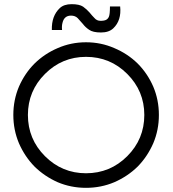

<svg xmlns="http://www.w3.org/2000/svg" viewBox="-20 -894 829 922"><path d="M591 -539Q509 -621 393 -621Q278 -621 196 -539Q114 -457 114 -342Q114 -226 196 -144Q278 -62 393 -62Q509 -62 591 -144Q673 -226 673 -342Q673 -457 591 -539ZM716 -206Q688 -142 641 -94Q593 -47 529 -19Q465 8 393 8Q321 8 257 -19Q194 -47 146 -94Q99 -142 71 -206Q44 -270 44 -342Q44 -414 71 -478Q99 -542 146 -589Q194 -636 257 -663Q321 -691 393 -691Q465 -691 529 -663Q593 -636 641 -589Q688 -542 716 -478Q743 -414 743 -342Q743 -270 716 -206ZM229 -750Q227 -817 267 -855Q287 -874 324 -874Q361 -874 379 -862Q397 -849 410 -834Q422 -819 434 -807Q445 -794 463 -794Q481 -794 490 -799Q499 -804 503 -814Q508 -825 508 -863H557Q564 -796 524 -758Q503 -738 465 -738Q426 -738 408 -751Q390 -763 378 -779Q365 -794 353 -807Q341 -819 321 -819Q288 -819 280 -784Q276 -769 278 -750Z"/></svg>

Font: Glacial Indifference
Style: Regular
Weight: 400
Designer: Alfredo Marco Pradil
Version: Version 1.00